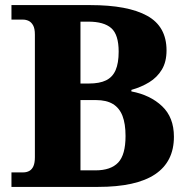

<svg xmlns="http://www.w3.org/2000/svg" viewBox="-20 -734 736 754"><path d="M25 0V-57H71Q85 -57 95.5 -63Q106 -69 111.5 -82Q117 -95 117 -117V-598Q117 -622 110 -634.5Q103 -647 92.5 -652Q82 -657 70 -657H25V-714H335Q482 -714 558 -672Q634 -630 634 -536Q634 -491 615.5 -460.5Q597 -430 566 -411Q535 -392 496 -381V-375Q570 -361 616.5 -317Q663 -273 663 -197Q663 -99 589 -49.5Q515 0 365 0ZM355 -65Q415 -65 444 -95.5Q473 -126 473 -200Q473 -248 461 -279Q449 -310 423.5 -325.5Q398 -341 357 -341H296V-65ZM329 -406Q371 -406 396.5 -418.5Q422 -431 434 -458.5Q446 -486 446 -531Q446 -598 417 -623.5Q388 -649 327 -649H296V-406Z"/></svg>

Font: Noto Serif Tibetan ExtraBold
Style: Regular
Weight: 800
Version: Version 2.103